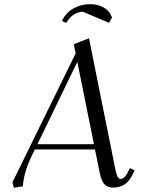

<svg xmlns="http://www.w3.org/2000/svg" viewBox="-20 -896 690 924"><path d="M40 -19 344.2 -639.2 335 -683.1 408.2 -711.9 533.2 -90.8Q540 -57.1 545.9 -46.1Q551.8 -35.2 560.1 -35.2Q579.1 -35.2 594.2 -64.9L605 -86.9L627.9 -76.2L617.2 -54.2Q599.1 -19 576.2 -6.1Q553.2 6.8 523.9 6.8Q497.1 6.8 482.7 -9Q468.3 -24.9 460 -64L437 -176.8H147.9L132.8 -146Q95.2 -69.3 89.8 1Q71.8 2.4 46.9 7.8ZM160.2 -202.1H432.1L352.1 -598.1ZM277.8 -794.9Q298.8 -836.9 335.4 -856.4Q372.1 -876 413.1 -876Q449.2 -876 478 -860.6Q506.8 -845.2 519 -812L504.9 -786.1L377.9 -839.8Q329.1 -836.9 298.8 -786.1Z"/></svg>

Font: Dihjauti
Style: Italic
Weight: 400
Italic angle: -9°
Designer: T. Christopher White
Version: Version 3.0.0